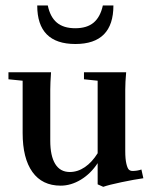

<svg xmlns="http://www.w3.org/2000/svg" viewBox="-20 -685 568 720"><path d="M262.7 -520Q119.6 -520 119.6 -664.6H159.2Q168 -621.6 193.1 -600.3Q218.3 -579.1 262.2 -579.1Q306.2 -579.1 331.3 -600.3Q356.4 -621.6 365.7 -664.6H405.3Q405.3 -520 262.7 -520ZM207.5 11.2Q138.2 11.2 101.6 -40Q64.9 -91.3 64.9 -186V-382.3L11.7 -387.7V-414.1H171.4Q168.5 -373 168.5 -349.1V-157.2Q168.5 -100.6 187 -70.3Q205.6 -40 241.7 -40Q271.5 -40 298.3 -58.3Q325.2 -76.7 346.2 -110.4V-382.3L294.9 -387.7V-414.1H453.1Q449.7 -376 449.7 -349.1V-118.7Q449.7 -88.4 453.9 -71Q458 -53.7 463.4 -48.8Q468.8 -43.9 477.1 -43.9Q494.1 -43.9 510.3 -49.3L517.6 -16.6Q482.9 -11.7 435.3 -1.7Q387.7 8.3 367.2 15.6L346.2 6.3V-73.2Q320.3 -33.7 283.2 -11.2Q246.1 11.2 207.5 11.2Z"/></svg>

Font: Elstob 18pt SemiBold
Style: Regular
Weight: 600
Designer: Peter S. Baker
Version: Version 1.015